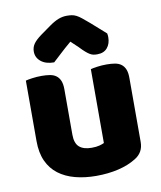

<svg xmlns="http://www.w3.org/2000/svg" viewBox="-85 -812 751 896"><g transform="rotate(-10 291.0 -364.0)"><path d="M52 -479Q62 -482 83.5 -485Q105 -488 128 -488Q150 -488 167.5 -485Q185 -482 197 -473Q209 -464 215.5 -448.5Q222 -433 222 -408V-193Q222 -152 242 -134.5Q262 -117 300 -117Q323 -117 337.5 -121Q352 -125 360 -129V-479Q370 -482 391.5 -485Q413 -488 436 -488Q458 -488 475.5 -485Q493 -482 505 -473Q517 -464 523.5 -448.5Q530 -433 530 -408V-104Q530 -54 488 -29Q453 -7 404.5 4.5Q356 16 299 16Q245 16 199.5 4Q154 -8 121 -33Q88 -58 70 -97.5Q52 -137 52 -193ZM288 -622Q254 -593 235 -575Q216 -557 197 -540Q158 -540 135 -558.5Q112 -577 112 -606Q112 -626 123 -642Q134 -658 160 -677L209 -712Q233 -729 252.5 -736.5Q272 -744 292 -744Q305 -744 315.5 -742.5Q326 -741 337 -735.5Q348 -730 361 -719.5Q374 -709 394 -692L464 -630Q465 -625 465.5 -621Q466 -617 466 -612Q466 -581 449.5 -561.5Q433 -542 402 -542Q392 -542 384 -543.5Q376 -545 367.5 -550Q359 -555 348 -564.5Q337 -574 322 -590Z"/></g></svg>

Font: Baloo Tamma
Style: Regular
Weight: 400
Designer: Divya Kowshik and Ek Type
Foundry: Ek Type
Version: Version 1.007;PS 1.000;hotconv 1.0.88;makeotf.lib2.5.647800